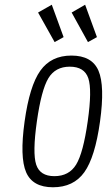

<svg xmlns="http://www.w3.org/2000/svg" viewBox="-20 -782 452 812"><path d="M84 -268Q63 -117 90.5 -53.5Q118 10 204 10Q291 10 336.5 -53.5Q382 -117 403 -268Q424 -419 396.5 -483Q369 -547 282 -547Q196 -547 150.5 -483Q105 -419 84 -268ZM136 -269Q155 -402 184.5 -451Q214 -500 275 -500Q337 -500 353.5 -451Q370 -402 351 -269Q332 -135 302 -86Q272 -37 210 -37Q149 -37 133 -86Q117 -135 136 -269ZM390 -625 340 -762 283 -729 352 -604ZM249 -625 199 -762 141 -729 211 -604Z"/></svg>

Font: Secuela Light
Style: Italic
Weight: 300
Italic angle: -8°
Designer: Fernando Haro
Foundry: deFharo
Version: Version 1.708